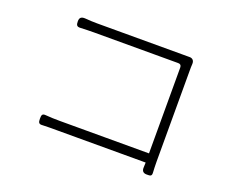

<svg xmlns="http://www.w3.org/2000/svg" viewBox="-108 -835 1197 1004"><g transform="rotate(20 490.0 -333.5)"><path d="M815 -340V-593C815 -604 815 -617 816 -630C817 -649 806 -660 788 -659C776 -659 764 -659 752 -659H276C255 -659 231 -660 208 -662C187 -663 177 -656 177 -635C177 -615 181 -606 201 -607C224 -608 253 -609 277 -609H745C757 -609 763 -603 763 -591V-113H515H266C238 -113 210 -114 188 -116C167 -118 165 -109 165 -88C165 -68 169 -59 189 -61C210 -62 238 -62 267 -62H763L762 -34C761 -15 770 -5 789 -5C809 -5 818 -5 817 -25C816 -41 815 -65 815 -87Z"/></g></svg>

Font: GenSenRounded2 TW L
Style: Regular
Weight: 300
Version: Version 2.100;PS 2.1;hotconv 16.6.51;makeotf.lib2.5.65220 DE